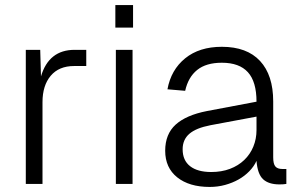

<svg xmlns="http://www.w3.org/2000/svg" viewBox="-20 -727 1187 759"><path d="M82 0V-530H139L142 -425Q173 -530 275 -530H321V-466H273Q213 -466 180.5 -427.5Q148 -389 148 -323V0Z M438 0V-530H504V0ZM436 -618V-707H506V-618Z M809 12Q728 12 680.5 -26Q633 -64 633 -131Q633 -197 674.5 -234.5Q716 -272 798 -288L994 -325Q994 -404 960 -441.5Q926 -479 857 -479Q795 -479 759.5 -450.5Q724 -422 712 -368L642 -374Q656 -451 712 -496.5Q768 -542 857 -542Q956 -542 1008 -486Q1060 -430 1060 -326V-105Q1060 -79 1068.5 -69Q1077 -59 1096 -59H1112V0Q1107 1 1100 1.5Q1093 2 1085 2Q1042 2 1020 -18.5Q998 -39 994 -91Q984 -69 965.5 -50Q947 -31 923 -17.5Q899 -4 870 4Q841 12 809 12ZM815 -47Q856 -47 889 -59.5Q922 -72 945.5 -94.5Q969 -117 981.5 -147.5Q994 -178 994 -213V-266L812 -232Q755 -221 728.5 -198Q702 -175 702 -137Q702 -93 731.5 -70Q761 -47 815 -47Z"/></svg>

Font: Geist Light
Style: Regular
Weight: 400
Designer: Basement.studio, Andrés Briganti, Mateo Zaragoza
Foundry: Basement.studio, Vercel, Andrés Briganti, Guido Ferreyra, Mateo Zaragoza
Version: Version 1.401